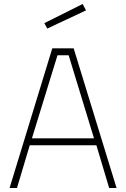

<svg xmlns="http://www.w3.org/2000/svg" viewBox="-20 -942 631 962"><path d="M564 0H527L463 -214H129L65 0H28L242 -700H349ZM451 -249 324 -665H268L140 -249ZM217 -799 202 -826 394 -922 411 -890Z"/></svg>

Font: Storia Sans Thin
Style: Regular
Weight: 100
Designer: Accademia di Belle Arti di Urbino and others
Foundry: Accademia di Belle Arti di Urbino and others.
Version: Version 60.001;May 25, 2020;FontCreator 12.0.0.2522 64-bit